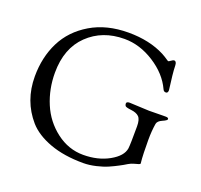

<svg xmlns="http://www.w3.org/2000/svg" viewBox="-127 -862 1072 1023"><g transform="rotate(20 409.0 -351.0)"><path d="M678 -365 567 -370C555 -370 549 -366.3 549 -359C549 -355 550.2 -350.8 552.5 -346.5C554.8 -342.2 566.3 -338.8 587 -336.5C607.7 -334.2 622.8 -328.2 632.5 -318.5C642.2 -308.8 647 -291 647 -265C647 -197 646 -155 644 -139C639.3 -109 616.2 -82.3 574.5 -59C532.8 -35.7 484.2 -24 428.5 -24C372.8 -24 321.8 -41.7 275.5 -77C229.2 -112.3 194.7 -157 172 -211C149.3 -265 138 -322.7 138 -384C138 -476.7 165.2 -549.2 219.5 -601.5C273.8 -653.8 342.7 -680 426 -680C484 -680 540.3 -662.5 595 -627.5C649.7 -592.5 688.7 -549.7 712 -499C715.3 -491 721 -487 729 -487C737 -487 741 -492.7 741 -504C741 -506.7 740 -515 738 -529C736 -543 733.8 -560.7 731.5 -582C729.2 -603.3 727.8 -622.2 727.5 -638.5C727.2 -654.8 722 -663 712 -663C709.3 -663 704.5 -660.5 697.5 -655.5C690.5 -650.5 686.2 -648 684.5 -648C682.8 -648 678.5 -650.5 671.5 -655.5C664.5 -660.5 654.3 -666.7 641 -674C583 -704 514.3 -719 435 -719C352.3 -719 281 -701.2 221 -665.5C161 -629.8 116.5 -583 87.5 -525C58.5 -467 44 -401.7 44 -329C44 -237 72.7 -158 130 -92C159.3 -58.7 200.8 -32.2 254.5 -12.5C308.2 7.2 371.3 17 444 17C466.7 17 490.7 14 516 8C527.3 5.3 538.3 2.3 549 -1C559.7 -4.3 570 -8.2 580 -12.5C590 -16.8 599 -21 607 -25L630.5 -37C638.2 -41 644.3 -44.3 649 -47L670 -59.5C679.3 -65.2 689.7 -69.5 701 -72.5C712.3 -75.5 720.5 -77.8 725.5 -79.5C730.5 -81.2 733 -83.3 733 -86C733 -88.7 732.7 -92.3 732 -97C731.3 -101.7 730.8 -107.2 730.5 -113.5C730.2 -119.8 729.7 -130.7 729 -146C728.3 -161.3 728 -185.5 728 -218.5C728 -251.5 730.3 -282.3 735 -311C737 -322.3 746.5 -331.7 763.5 -339C780.5 -346.3 789 -352.3 789 -357C789 -363 783.7 -366 773 -366H758Z"/></g></svg>

Font: Sorts Mill Goudy
Style: Regular
Weight: 400
Version: Version 003.101